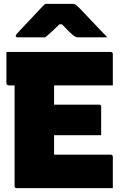

<svg xmlns="http://www.w3.org/2000/svg" viewBox="-20 -967 640 987"><path d="M13 -700H548Q553 -700 555 -699Q557 -698 558.5 -695Q560 -692 560 -689Q560 -648 560 -609Q560 -570 560 -528H25Q22 -528 19 -529.5Q16 -531 14.5 -533.5Q13 -536 13 -539Q13 -581 13 -620Q13 -659 13 -700ZM162 -429H489Q493 -429 495.5 -427.5Q498 -426 499 -423.5Q500 -421 500 -418Q500 -392 500 -368Q500 -344 500 -320.5Q500 -297 500 -272H162ZM66 0Q63 0 61 -0.5Q59 -1 57.5 -2.5Q56 -4 55.5 -6Q55 -8 55 -11Q55 -60 55 -119Q55 -178 55 -242.5Q55 -307 55 -374.5Q55 -442 55 -509Q55 -576 55 -639H267L258 -617Q258 -581 258 -545.5Q258 -510 258 -474Q258 -437 258 -399Q258 -361 258 -322.5Q258 -284 258 -246.5Q258 -209 258 -172H548Q554 -172 557 -169Q560 -166 560 -161Q560 -120 560 -80.5Q560 -41 560 0ZM212 -947Q230 -947 256.5 -947Q283 -947 309.5 -947Q336 -947 355 -947Q363 -947 368 -943.5Q373 -940 386 -928Q393 -921 409.5 -903.5Q426 -886 447.5 -863.5Q469 -841 491 -817.5Q513 -794 532 -775Q497 -775 459 -775Q421 -775 386 -775Q375 -775 370 -777Q365 -779 358 -784Q347 -793 328.5 -811.5Q310 -830 276 -865L327 -842Q310 -842 292.5 -842Q275 -842 257 -842L307 -865Q275 -831 253.5 -811Q232 -791 213 -775H72Q68 -775 65.5 -776Q63 -777 62 -779Q61 -781 61 -783Q61 -787 64.5 -791Q68 -795 80 -808Q92 -821 109.5 -839.5Q127 -858 146.5 -878.5Q166 -899 183 -917.5Q200 -936 212 -947Z"/></svg>

Font: Recursive Monospace Black
Style: Regular
Weight: 900
Version: Version 1.047